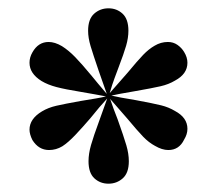

<svg xmlns="http://www.w3.org/2000/svg" viewBox="-20 -749 521 462"><path d="M431 -439Q431 -426 423 -413Q411 -388 385 -388Q370 -388 353 -398Q338 -406 324.5 -420Q311 -434 286 -464Q253 -502 245 -511Q253 -487 263 -462Q278 -420 284 -399.5Q290 -379 290 -361Q290 -333 275.5 -320Q261 -307 241 -307Q221 -307 207 -320Q193 -333 193 -361Q193 -379 199 -400Q205 -421 219 -459L238 -512Q221 -494 197 -464Q179 -443 161.5 -424.5Q144 -406 130 -397Q115 -388 98 -388Q73 -388 58 -412Q51 -426 51 -437Q51 -463 81 -481Q96 -490 115.5 -494.5Q135 -499 174 -506Q219 -513 235 -517Q215 -521 174 -528Q137 -534 116 -539.5Q95 -545 80 -554Q51 -572 51 -598Q51 -611 58 -623Q72 -648 97 -648Q112 -648 129 -638Q145 -628 161 -611.5Q177 -595 201 -566Q213 -551 237 -523L217 -580Q204 -618 198 -638Q192 -658 192 -675Q192 -703 206.5 -716Q221 -729 241 -729Q261 -729 275 -716Q289 -703 289 -675Q289 -658 283.5 -639Q278 -620 265 -586Q261 -575 255.5 -560.5Q250 -546 244 -525L287 -574Q311 -603 324.5 -617Q338 -631 352 -639Q367 -648 384 -648Q397 -648 407 -641Q417 -634 423 -624Q431 -611 431 -598Q431 -571 401 -555Q386 -546 366.5 -541.5Q347 -537 307 -530Q260 -522 248 -519Q264 -515 307 -508Q350 -500 368 -495.5Q386 -491 401 -482Q431 -466 431 -439Z"/></svg>

Font: Playfair Display SC
Style: Bold
Weight: 700
Designer: Claus Eggers Sørensen
Foundry: Claus Eggers Sørensen
Version: Version 1.200; ttfautohint (v1.6)